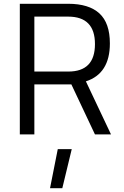

<svg xmlns="http://www.w3.org/2000/svg" viewBox="-20 -712 656 1017"><path d="M245 285 286 78H360L310 285ZM162 -265V0H85V-692H341Q451 -692 506.5 -641Q562 -590 562 -482Q562 -322 435 -281L568 0H483L358 -265ZM342 -333Q483 -333 483 -478.5Q483 -624 341 -624H162V-333Z"/></svg>

Font: Titillium Web
Style: Regular
Weight: 400
Version: Version 1.001;PS 57.000;hotconv 1.0.70;makeotf.lib2.5.55311